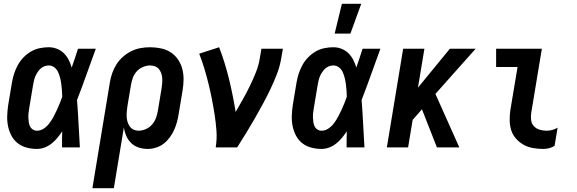

<svg xmlns="http://www.w3.org/2000/svg" viewBox="-20 -777 3040 1012"><path d="M175 8Q147 8 120.5 1Q94 -6 73.5 -22Q53 -38 40.5 -61.5Q28 -85 22.5 -111.5Q17 -138 18 -166Q19 -194 23 -222L43 -342Q47 -366 54.5 -389Q62 -412 74 -434Q86 -456 104 -474.5Q122 -493 143.5 -505.5Q165 -518 189 -523Q213 -528 237 -528Q260 -528 281 -519.5Q302 -511 317 -496Q332 -481 342 -461.5Q352 -442 358 -421Q367 -446 375 -470.5Q383 -495 391 -520H485Q460 -452 436 -384.5Q412 -317 386 -250Q391 -187 394 -124.5Q397 -62 401 0H307Q307 -21 307 -42.5Q307 -64 308 -85Q296 -67 282.5 -50.5Q269 -34 252 -20.5Q235 -7 215 0.5Q195 8 175 8ZM175 -88Q194 -88 211 -99.5Q228 -111 240 -127Q252 -143 261.5 -160.5Q271 -178 279 -195.5Q287 -213 294.5 -231Q302 -249 308 -267Q308 -284 306.5 -300.5Q305 -317 303 -333.5Q301 -350 297 -366Q293 -382 286.5 -396.5Q280 -411 267 -421.5Q254 -432 237 -432Q225 -432 213.5 -427.5Q202 -423 193 -414.5Q184 -406 177 -395Q170 -384 165.5 -373Q161 -362 158.5 -350Q156 -338 154 -327L134 -207Q132 -194 130.5 -182Q129 -170 129.5 -157.5Q130 -145 131.5 -133.5Q133 -122 138 -111.5Q143 -101 153 -94.5Q163 -88 175 -88Z M467 215 559 -342Q563 -367 571.5 -391.5Q580 -416 594 -438Q608 -460 628.5 -478Q649 -496 672.5 -507.5Q696 -519 721 -523.5Q746 -528 771 -528Q800 -528 828.5 -522Q857 -516 880 -501Q903 -486 918.5 -463Q934 -440 941 -413Q948 -386 947.5 -356.5Q947 -327 942 -298L922 -178Q919 -156 913 -134.5Q907 -113 898 -92.5Q889 -72 875 -53Q861 -34 843 -20Q825 -6 802.5 1Q780 8 759 8Q734 8 711 0.5Q688 -7 671.5 -23Q655 -39 645.5 -61Q636 -83 633 -106L580 215ZM710 -88Q729 -88 748.5 -96.5Q768 -105 781.5 -120.5Q795 -136 802 -155Q809 -174 812 -193L832 -313Q834 -327 835 -340.5Q836 -354 835 -367Q834 -380 829.5 -392Q825 -404 817 -413.5Q809 -423 796.5 -427.5Q784 -432 771 -432Q752 -432 732.5 -423.5Q713 -415 699.5 -399.5Q686 -384 679.5 -365Q673 -346 670 -327L652 -220Q650 -206 648.5 -191.5Q647 -177 647.5 -163Q648 -149 652 -135.5Q656 -122 663.5 -111Q671 -100 683.5 -94Q696 -88 710 -88Z M1117 0Q1124 -44 1121 -86.5Q1118 -129 1111.5 -171Q1105 -213 1097 -254Q1089 -295 1079 -335.5Q1069 -376 1057 -416Q1045 -456 1030 -494L1135 -528Q1166 -447 1187 -361Q1208 -275 1222 -187Q1242 -221 1261 -255Q1280 -289 1297 -324Q1314 -359 1328.5 -395Q1343 -431 1349 -468L1358 -520H1471L1462 -468Q1455 -427 1439.5 -386.5Q1424 -346 1405 -306.5Q1386 -267 1365 -228Q1344 -189 1322 -151Q1300 -113 1277 -75Q1254 -37 1230 0Z M1675 8Q1647 8 1620.5 1Q1594 -6 1573.5 -22Q1553 -38 1540.5 -61.5Q1528 -85 1522.5 -111.5Q1517 -138 1518 -166Q1519 -194 1523 -222L1543 -342Q1547 -366 1554.5 -389Q1562 -412 1574 -434Q1586 -456 1604 -474.5Q1622 -493 1643.5 -505.5Q1665 -518 1689 -523Q1713 -528 1737 -528Q1760 -528 1781 -519.5Q1802 -511 1817 -496Q1832 -481 1842 -461.5Q1852 -442 1858 -421Q1867 -446 1875 -470.5Q1883 -495 1891 -520H1985Q1960 -452 1936 -384.5Q1912 -317 1886 -250Q1891 -187 1894 -124.5Q1897 -62 1901 0H1807Q1807 -21 1807 -42.5Q1807 -64 1808 -85Q1796 -67 1782.5 -50.5Q1769 -34 1752 -20.5Q1735 -7 1715 0.5Q1695 8 1675 8ZM1675 -88Q1694 -88 1711 -99.5Q1728 -111 1740 -127Q1752 -143 1761.5 -160.5Q1771 -178 1779 -195.5Q1787 -213 1794.5 -231Q1802 -249 1808 -267Q1808 -284 1806.5 -300.5Q1805 -317 1803 -333.5Q1801 -350 1797 -366Q1793 -382 1786.5 -396.5Q1780 -411 1767 -421.5Q1754 -432 1737 -432Q1725 -432 1713.5 -427.5Q1702 -423 1693 -414.5Q1684 -406 1677 -395Q1670 -384 1665.5 -373Q1661 -362 1658.5 -350Q1656 -338 1654 -327L1634 -207Q1632 -194 1630.5 -182Q1629 -170 1629.5 -157.5Q1630 -145 1631.5 -133.5Q1633 -122 1638 -111.5Q1643 -101 1653 -94.5Q1663 -88 1675 -88ZM1744 -600 1782 -757H1884L1827 -600Z M2283 0 2204 -201 2155 -145 2131 0H2019L2105 -520H2217L2183 -315L2351 -520H2487L2275 -282L2401 0Z M2845 8Q2817 8 2790.5 3.5Q2764 -1 2741 -13.5Q2718 -26 2700.5 -45.5Q2683 -65 2675 -89.5Q2667 -114 2666.5 -141.5Q2666 -169 2670 -197L2708 -424H2595V-520H2836L2780 -182Q2777 -162 2779.5 -143.5Q2782 -125 2794 -112Q2806 -99 2824 -93.5Q2842 -88 2861 -88Q2875 -88 2890.5 -92Q2906 -96 2919 -104L2903 -8Q2890 0 2874.5 4Q2859 8 2845 8Z"/></svg>

Font: Iosevka Oblique
Style: Bold
Weight: 700
Italic angle: -9°
Monospace: yes
Designer: Belleve Invis
Foundry: Belleve Invis
Version: Version 32.5.0; ttfautohint (v1.8.4)